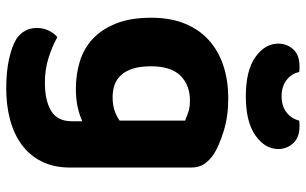

<svg xmlns="http://www.w3.org/2000/svg" viewBox="-198 -560 958 601"><g transform="rotate(90 280.5 -260.0)"><path d="M360 -39Q340 -30 315 -24.5Q290 -19 258 -19Q213 -19 172.5 -31.5Q132 -44 102 -72Q72 -100 54 -145Q36 -190 36 -255Q36 -314 54 -359Q72 -404 105.5 -434.5Q139 -465 185.5 -480.5Q232 -496 289 -496Q345 -496 391.5 -481.5Q438 -467 464 -450Q483 -437 494 -420.5Q505 -404 505 -379V-2Q505 50 486 88Q467 126 433.5 150.5Q400 175 355 187Q310 199 258 199Q204 199 164.5 190Q125 181 102 167Q68 143 68 103Q68 82 77 64.5Q86 47 97 39Q125 55 161.5 66.5Q198 78 239 78Q295 78 327.5 58.5Q360 39 360 -6ZM358 -156V-361Q346 -366 331.5 -371Q317 -376 295 -376Q247 -376 217.5 -346.5Q188 -317 188 -254Q188 -220 195.5 -197Q203 -174 216 -160Q229 -146 246.5 -140Q264 -134 285 -134Q309 -134 326.5 -140Q344 -146 358 -156ZM358 -718Q363 -719 367 -719Q371 -719 376 -719Q411 -719 429 -699Q447 -679 447 -653Q447 -611 404.5 -581Q362 -551 282 -551Q201 -551 159 -581Q117 -611 117 -653Q117 -679 134.5 -699Q152 -719 188 -719Q193 -719 197 -719Q201 -719 206 -718Q211 -694 231 -678.5Q251 -663 282 -663Q313 -663 332.5 -678.5Q352 -694 358 -718Z"/></g></svg>

Font: Baloo 2 Latin
Style: Bold
Weight: 400
Designer: Sarang Kulkarni and Ek Type
Foundry: Ek Type
Version: Version 1.001